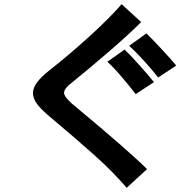

<svg xmlns="http://www.w3.org/2000/svg" viewBox="-20 -828 934 914"><path d="M207 -281Q171 -312 154 -336.5Q137 -361 137 -385Q137 -410 156.5 -436Q176 -462 215 -493Q302 -561 400.5 -650Q499 -739 559 -808L652 -723Q591 -662 497 -581Q403 -500 320 -433Q285 -406 285 -386Q285 -369 317 -340H316L334 -325Q589 -113 680 -23L583 66Q517 -11 431 -88Q345 -165 207 -281ZM595 -610 677 -669Q703 -644 749.5 -594Q796 -544 819 -516L733 -459Q706 -494 665 -539Q624 -584 595 -610ZM491 -534 573 -592Q599 -568 643.5 -518Q688 -468 713 -437L626 -380Q596 -419 558 -463.5Q520 -508 491 -534Z"/></svg>

Font: 카카오 큰글씨 ExtraBold
Style: Regular
Weight: 800
Designer: Park Young-rak; Lee Sang-min; Kim Jung-jin; Min Bon; Park Min-gyu;
Foundry: Kakao Corporation
Version: Version 2.003